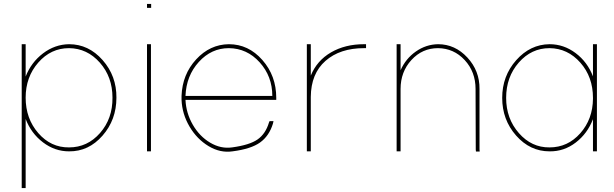

<svg xmlns="http://www.w3.org/2000/svg" viewBox="-20 -777 3110 973"><path d="M110 -389V-543V-553H90V-543V-282V166V176H110V166V-174Q138 -101 198 -55.5Q258 -10 330 -10Q429 -9 499.5 -89.5Q570 -170 570 -282Q571 -392 500 -472.5Q429 -553 330 -553Q258 -552 198 -506.5Q138 -461 110 -389ZM110 -282Q110 -387 174 -460Q238 -533 330 -533Q422 -532 486 -459.5Q550 -387 550 -282Q551 -176 487 -103Q423 -30 330 -30Q238 -29 174 -102.5Q110 -176 110 -282Z M735 -737H736H746V-757H736H735H725V-737ZM725 -543V-20V-10H745V-20V-543V-553H725Z M920 -291Q924 -393 987.5 -463Q1051 -533 1140 -533Q1232 -532 1296 -461Q1360 -390 1360 -291ZM900 -271Q903 -199 940.5 -135.5Q978 -72 1037 -36.5Q1096 -1 1158 -10Q1252 -22 1298 -55Q1344 -88 1363 -150L1366 -163H1346L1343 -156Q1326 -99 1285.5 -70.5Q1245 -42 1156 -30Q1099 -22 1045 -54Q991 -86 957 -145Q923 -204 920 -271H1370H1380V-281Q1380 -393 1309.5 -473Q1239 -553 1140 -553Q1044 -552 974 -476Q904 -400 900 -291V-281Z M1555 -394V-543V-553H1535V-543V-286Q1535 -286 1535 -282V-272V-20V-10H1555V-20V-272V-282V-286Q1556 -404 1629.5 -468.5Q1703 -533 1825 -533H1835V-553H1825Q1729 -553 1657.5 -511.5Q1586 -470 1555 -394Z M2010 -421V-543V-553H1990V-543V-326V-316V-20V-10H2010V-20V-316V-326Q2010 -413 2065 -473Q2120 -533 2200 -533Q2280 -532 2335 -472.5Q2390 -413 2390 -326L2391 -19L2392 -9H2411L2410 -20V-326Q2411 -418 2348.5 -485.5Q2286 -553 2200 -553Q2139 -552 2087.5 -516Q2036 -480 2010 -421Z M2765 -10Q2838 -9 2897.5 -54.5Q2957 -100 2985 -173V-20V-10H3005V-20V-281Q3005 -281 3005 -285V-543V-553H2985V-543V-390Q2957 -463 2897 -508Q2837 -553 2765 -553Q2667 -552 2596 -472Q2525 -392 2525 -281Q2525 -170 2595.5 -90Q2666 -10 2765 -10ZM2545 -281Q2545 -387 2609 -460Q2673 -533 2765 -533Q2857 -532 2921 -459.5Q2985 -387 2985 -281V-277Q2984 -173 2920.5 -101.5Q2857 -30 2765 -30Q2674 -29 2609.5 -102.5Q2545 -176 2545 -281Z"/></svg>

Font: Nordica Plus
Style: NordicaClassicUltraLight
Weight: 300
Version: Version 1